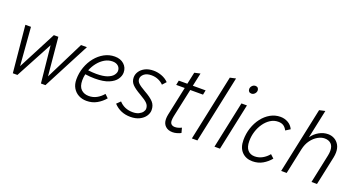

<svg xmlns="http://www.w3.org/2000/svg" viewBox="-45 -1343 3650 1964"><g transform="rotate(20 1780.5 -361.5)"><path d="M60 -510H121L154 -94L370 -510H419L458 -93L666 -510H730L464 0H415L374 -402L159 0H109Z M741 -165Q741 -234 763.5 -297.5Q786 -361 826 -410.5Q866 -460 919 -489Q972 -518 1033 -518Q1095 -518 1133.5 -483Q1172 -448 1172 -394Q1172 -357 1147 -320.5Q1122 -284 1065.5 -260Q1009 -236 914 -236Q890 -236 863.5 -238Q837 -240 809 -244Q801 -210 801 -176Q801 -109 833.5 -78Q866 -47 917 -47Q964 -47 1003 -68.5Q1042 -90 1072 -126L1109 -91Q1073 -48 1023.5 -20Q974 8 912 8Q864 8 825.5 -12.5Q787 -33 764 -71.5Q741 -110 741 -165ZM1028 -463Q983 -463 943.5 -440Q904 -417 873 -378.5Q842 -340 823 -292Q873 -286 912 -286Q988 -286 1031.5 -302.5Q1075 -319 1093.5 -343.5Q1112 -368 1112 -390Q1112 -423 1089 -443Q1066 -463 1028 -463Z M1208 -69 1248 -108Q1305 -45 1396 -45Q1435 -45 1461.5 -58Q1488 -71 1501.5 -89.5Q1515 -108 1515 -126Q1515 -158 1492.5 -182Q1470 -206 1410 -240Q1343 -278 1314 -309Q1285 -340 1285 -384Q1285 -418 1305 -448.5Q1325 -479 1363 -498.5Q1401 -518 1456 -518Q1500 -518 1544 -501.5Q1588 -485 1619 -453L1582 -412Q1561 -435 1526.5 -450.5Q1492 -466 1450 -466Q1398 -466 1370 -442Q1342 -418 1342 -389Q1342 -363 1363.5 -342Q1385 -321 1441 -289Q1511 -250 1541.5 -216Q1572 -182 1572 -131Q1572 -97 1550.5 -65Q1529 -33 1488 -12.5Q1447 8 1390 8Q1280 8 1208 -69Z M1720 -460 1730 -510H1823L1851 -640L1914 -654L1883 -510H2022L2012 -460H1873L1806 -148Q1804 -137 1802.5 -125.5Q1801 -114 1801 -103Q1801 -75 1815.5 -62.5Q1830 -50 1854 -50Q1887 -50 1925 -69L1939 -16Q1921 -6 1896.5 1Q1872 8 1849 8Q1800 8 1770.5 -20Q1741 -48 1741 -97Q1741 -120 1746 -145L1813 -460Z M2058 0 2210 -717 2273 -731 2118 0Z M2436 -676Q2436 -696 2451 -712Q2466 -728 2487 -728Q2504 -728 2513.5 -717.5Q2523 -707 2523 -691Q2523 -671 2508 -655Q2493 -639 2472 -639Q2455 -639 2445.5 -649.5Q2436 -660 2436 -676ZM2304 0 2412 -510H2472L2364 0Z M2559 -166Q2559 -235 2580 -298.5Q2601 -362 2639 -411.5Q2677 -461 2727.5 -489.5Q2778 -518 2836 -518Q2881 -518 2919 -496.5Q2957 -475 2976 -434L2927 -403Q2911 -434 2888.5 -448.5Q2866 -463 2831 -463Q2786 -463 2747.5 -438.5Q2709 -414 2680 -373Q2651 -332 2635 -281Q2619 -230 2619 -176Q2619 -111 2647 -79Q2675 -47 2723 -47Q2767 -47 2806 -68.5Q2845 -90 2874 -126L2912 -91Q2877 -48 2828.5 -20Q2780 8 2718 8Q2647 8 2603 -37.5Q2559 -83 2559 -166Z M3030 0 3182 -717 3245 -731 3179 -420Q3211 -466 3258 -492Q3305 -518 3354 -518Q3392 -518 3423.5 -500.5Q3455 -483 3474 -450Q3493 -417 3493 -370Q3493 -343 3487 -314L3420 0H3360L3426 -312Q3432 -341 3432 -364Q3432 -415 3406 -440Q3380 -465 3336 -465Q3300 -465 3261.5 -443Q3223 -421 3192.5 -379.5Q3162 -338 3149 -278L3090 0Z"/></g></svg>

Font: Radio Canada Light
Style: Italic
Weight: 300
Italic angle: -12°
Designer: Charles Daoud, Etienne Aubert Bonn, Alexandre Saumier Demers, Jacques Le Bailly
Foundry: Radio-Canada
Version: Version 2.104; ttfautohint (v1.8.4.7-5d5b);gftools[0.9.28.de